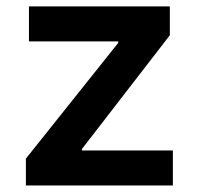

<svg xmlns="http://www.w3.org/2000/svg" viewBox="-20 -565 602 585"><path d="M58.9 0V-81.7L340.2 -434.3V-438.9H68.2V-545.5H497.5V-457.7L229.8 -111.2V-106.5H506.7V0Z"/></svg>

Font: Inter Zeller Semi Bold
Style: Regular
Weight: 600
Designer: Rasmus Andersson; Joe Bland
Foundry: zeller
Version: Version 3.015;git-dec3a8cb1